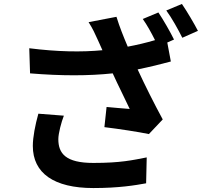

<svg xmlns="http://www.w3.org/2000/svg" viewBox="-20 -892 1040 971"><path d="M174 -317C158 -260 146 -198 146 -154C146 -16 253 59 452 59C582 59 664 45 719 35L722 -96C650 -82 590 -68 452 -68C312 -68 275 -116 275 -188C275 -217 290 -274 303 -307ZM702 -796C723 -767 746 -725 764 -689C720 -676 674 -665 626 -656C604 -708 585 -755 569 -807L428 -780C450 -745 459 -725 477 -685L498 -638C393 -628 270 -630 128 -648L132 -521C289 -508 428 -508 550 -521C578 -459 613 -391 636 -341C606 -343 553 -348 519 -351L508 -249C582 -240 680 -225 733 -214L803 -288C760 -367 713 -461 676 -541C735 -553 793 -567 844 -581L826 -677L860 -692C842 -729 806 -792 781 -829ZM821 -839C849 -801 881 -743 902 -701L981 -736C963 -771 926 -834 900 -872Z"/></svg>

Font: Noto Sans Mono CJK JP Bold
Style: Regular
Weight: 700
Designer: Ryoko NISHIZUKA (kana & ideographs); Paul D. Hunt (Latin, Greek & Cyrillic); Wenlong ZHANG (bopomofo); Sandoll Communica
Foundry: Adobe Systems Incorporated
Version: Version 1.004;PS 1.004;hotconv 1.0.82;makeotf.lib2.5.63406